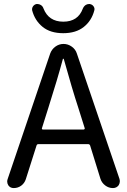

<svg xmlns="http://www.w3.org/2000/svg" viewBox="-20 -957 646 977"><path d="M401.4 -913.1Q406.2 -924.8 416 -931.6Q423.8 -936.5 432.6 -936.5Q434.6 -936.5 436.5 -936.5Q449.2 -934.6 456.1 -924.8Q462.9 -915 460 -904.3Q446.3 -851.6 406.2 -819.8Q366.2 -788.1 301.8 -788.1Q236.3 -788.1 196.8 -820.3Q157.2 -852.5 143.6 -904.3Q141.6 -916 148.4 -925.3Q155.3 -934.6 166 -936.5Q168.9 -936.5 170.9 -936.5Q179.7 -936.5 187.5 -931.6Q197.3 -925.8 201.2 -914.1Q227.5 -846.7 302.2 -846.7Q377 -846.7 401.4 -913.1ZM193.4 -304.7Q192.4 -302.7 193.8 -300.3Q195.3 -297.9 198.2 -297.9H405.3Q408.2 -297.9 410.2 -300.3Q412.1 -302.7 411.1 -304.7L377.9 -410.2Q347.7 -502 304.7 -656.2Q303.7 -658.2 301.8 -658.2Q299.8 -658.2 299.8 -656.2Q272.5 -554.7 226.6 -410.2ZM554.7 0Q533.2 0 515.6 -13.2Q498 -26.4 491.2 -46.9L438.5 -216.8Q435.5 -223.6 428.7 -223.6H175.8Q168 -223.6 166 -216.8L111.3 -44.9Q104.5 -24.4 87.9 -12.2Q71.3 0 49.8 0Q32.2 0 22.5 -13.7Q16.6 -23.4 16.6 -33.2Q16.6 -39.1 18.6 -44.9L235.4 -684.6Q243.2 -706.1 261.7 -719.7Q280.3 -733.4 303.2 -733.4Q326.2 -733.4 345.2 -719.7Q364.3 -706.1 371.1 -684.6L587.9 -46.9Q589.8 -40 589.8 -34.2Q589.8 -24.4 584 -14.6Q573.2 0 554.7 0Z"/></svg>

Font: Gen Jyuu Gothic P Regular
Style: Regular
Weight: 400
Designer: [Source Han Sans]
Ryoko NISHIZUKA  (kana & ideographs); Paul D. Hunt (Latin, Greek & Cyrillic); Wenlong ZHANG  (bopomofo
Version: Version 1.002.20150607